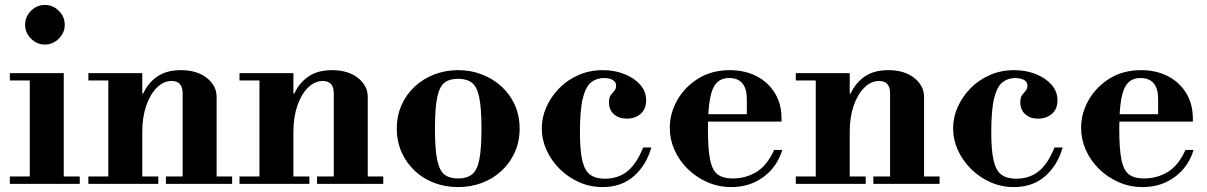

<svg xmlns="http://www.w3.org/2000/svg" viewBox="-20 -747 4904 780"><path d="M101 -15V-434H239V-15ZM20 0V-30H304V0ZM20 -420V-450H239V-420ZM162 -566Q130 -566 106 -590Q82 -614 82 -646Q82 -679 106 -703Q130 -727 162 -727Q195 -727 219 -703Q243 -679 243 -646Q243 -614 219 -590Q195 -566 162 -566Z M722 -15V-368Q722 -418 677 -418Q644.4 -418 617.2 -391Q590 -364 574 -317.5Q558 -271 558 -212L538 -367.1H561.8Q582 -411 619.5 -436.5Q657 -462 715 -462Q780 -462 820 -430.5Q860 -399 860 -353V-15ZM339 0V-30H623V0ZM420 -15V-434H558V-15ZM654 0V-30H923V0ZM339 -420V-450H558V-420Z M1336 -15V-368Q1336 -418 1291 -418Q1258.4 -418 1231.2 -391Q1204 -364 1188 -317.5Q1172 -271 1172 -212L1152 -367.1H1175.8Q1196 -411 1233.5 -436.5Q1271 -462 1329 -462Q1394 -462 1434 -430.5Q1474 -399 1474 -353V-15ZM953 0V-30H1237V0ZM1034 -15V-434H1172V-15ZM1268 0V-30H1537V0ZM953 -420V-450H1172V-420Z M1840.9 13Q1789 13 1744 -4Q1699 -21 1665 -53Q1631 -85 1611.5 -128.5Q1592 -172 1592 -224.5Q1592 -277 1611.5 -320.5Q1631 -364 1665 -395.5Q1699 -427 1744.1 -444.5Q1789.1 -462 1841.1 -462Q1893 -462 1938 -444.5Q1983 -427 2017.5 -395.5Q2052 -364 2071.5 -320.5Q2091 -277 2091 -224.5Q2091 -172 2071.5 -128.5Q2052 -85 2017.5 -53Q1983 -21 1937.9 -4Q1892.9 13 1840.9 13ZM1840.9 -22Q1875.8 -22 1896.9 -38Q1918 -54 1927 -97.7Q1936 -141.5 1936 -224Q1936 -306.6 1927 -350.8Q1918 -395 1896.9 -411Q1875.8 -427 1840.9 -427Q1806 -427 1785.5 -411Q1765 -395 1756 -350.8Q1747 -306.6 1747 -224Q1747 -141.5 1756 -97.7Q1765 -54 1785.5 -38Q1806 -22 1840.9 -22Z M2428 13Q2376.9 13 2332.2 -7Q2287.5 -27 2253.4 -61Q2219.3 -95 2200.2 -137.5Q2181 -180 2181 -225.5Q2181 -270 2199.6 -312Q2218.2 -354 2251.3 -388Q2284.3 -422 2329.8 -442Q2375.3 -462 2429 -462Q2477.1 -462 2517.1 -446Q2557 -430 2581 -402.7Q2605 -375.4 2605 -339Q2605 -304 2582.5 -284.5Q2560.1 -265 2525.7 -265Q2494 -265 2474 -283Q2454 -301 2454 -331Q2454 -351 2461.5 -361Q2469 -371 2476 -378.8Q2483 -386.6 2483 -399Q2483 -414 2469.5 -422Q2456 -430 2433 -430Q2404 -430 2382 -413Q2360 -396 2348 -349Q2336 -302 2336 -210Q2336 -135.7 2345.7 -94.4Q2355.4 -53.1 2377.7 -37.1Q2400 -21 2437 -21Q2491 -21 2528.5 -51Q2566 -81 2593 -148H2626Q2605.8 -76 2555.2 -31.5Q2504.6 13 2428 13Z M2951 13Q2899 13 2853.5 -7Q2808 -27 2773.5 -61Q2739 -95 2720 -138Q2701 -181 2701 -228Q2701 -286 2731 -339.5Q2761 -393 2816 -427.5Q2871 -462 2945 -462Q3005 -462 3052.5 -438Q3100 -414 3127.5 -369.5Q3155 -325 3155 -264V-253H2808V-283H3014V-344Q3014 -430 2942 -430Q2911 -430 2892 -411Q2873 -392 2864.5 -346.5Q2856 -301 2856 -222Q2856 -141 2865 -97.5Q2874 -54 2896 -38Q2918 -22 2956 -22Q3009 -22 3052.5 -48Q3096 -74 3125 -138H3158Q3137 -69 3081.5 -28Q3026 13 2951 13Z M3596 -15V-368Q3596 -418 3551 -418Q3518.4 -418 3491.2 -391Q3464 -364 3448 -317.5Q3432 -271 3432 -212L3412 -367.1H3435.8Q3456 -411 3493.5 -436.5Q3531 -462 3589 -462Q3654 -462 3694 -430.5Q3734 -399 3734 -353V-15ZM3213 0V-30H3497V0ZM3294 -15V-434H3432V-15ZM3528 0V-30H3797V0ZM3213 -420V-450H3432V-420Z M4099 13Q4047.9 13 4003.2 -7Q3958.5 -27 3924.4 -61Q3890.3 -95 3871.2 -137.5Q3852 -180 3852 -225.5Q3852 -270 3870.6 -312Q3889.2 -354 3922.3 -388Q3955.3 -422 4000.8 -442Q4046.3 -462 4100 -462Q4148.1 -462 4188.1 -446Q4228 -430 4252 -402.7Q4276 -375.4 4276 -339Q4276 -304 4253.5 -284.5Q4231.1 -265 4196.7 -265Q4165 -265 4145 -283Q4125 -301 4125 -331Q4125 -351 4132.5 -361Q4140 -371 4147 -378.8Q4154 -386.6 4154 -399Q4154 -414 4140.5 -422Q4127 -430 4104 -430Q4075 -430 4053 -413Q4031 -396 4019 -349Q4007 -302 4007 -210Q4007 -135.7 4016.7 -94.4Q4026.4 -53.1 4048.7 -37.1Q4071 -21 4108 -21Q4162 -21 4199.5 -51Q4237 -81 4264 -148H4297Q4276.8 -76 4226.2 -31.5Q4175.6 13 4099 13Z M4622 13Q4570 13 4524.5 -7Q4479 -27 4444.5 -61Q4410 -95 4391 -138Q4372 -181 4372 -228Q4372 -286 4402 -339.5Q4432 -393 4487 -427.5Q4542 -462 4616 -462Q4676 -462 4723.5 -438Q4771 -414 4798.5 -369.5Q4826 -325 4826 -264V-253H4479V-283H4685V-344Q4685 -430 4613 -430Q4582 -430 4563 -411Q4544 -392 4535.5 -346.5Q4527 -301 4527 -222Q4527 -141 4536 -97.5Q4545 -54 4567 -38Q4589 -22 4627 -22Q4680 -22 4723.5 -48Q4767 -74 4796 -138H4829Q4808 -69 4752.5 -28Q4697 13 4622 13Z"/></svg>

Font: Libre Bodoni
Style: Regular
Weight: 400
Designer: Pablo Impallari, Rodrigo Fuenzalida
Foundry: Impallari Type
Version: Version 2.005;gftools[0.9.23]